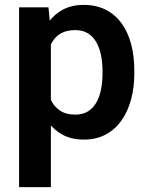

<svg xmlns="http://www.w3.org/2000/svg" viewBox="-20 -558 602 781"><path d="M187 -426.8V203.1H57.6V-528.3H177.2ZM526.4 -269.5V-259.3Q526.4 -201.7 512.9 -152.6Q499.5 -103.5 473.6 -67.1Q447.8 -30.8 409.4 -10.5Q371.1 9.8 321.3 9.8Q272.5 9.8 236.3 -9Q200.2 -27.8 175.3 -62.5Q150.4 -97.2 135.5 -143.3Q120.6 -189.5 113.3 -244.1V-276.9Q120.6 -335 135.5 -382.6Q150.4 -430.2 175.3 -465.1Q200.2 -500 236.1 -519Q272 -538.1 320.3 -538.1Q370.6 -538.1 408.9 -519Q447.3 -500 473.6 -464.4Q500 -428.7 513.2 -379.4Q526.4 -330.1 526.4 -269.5ZM397 -259.3V-269.5Q397 -304.7 390.6 -334.7Q384.3 -364.7 371.1 -387.5Q357.9 -410.2 336.9 -422.9Q315.9 -435.5 286.1 -435.5Q256.3 -435.5 234.9 -425.8Q213.4 -416 199.7 -397.9Q186 -379.9 178.5 -355.2Q170.9 -330.6 168.5 -300.8V-219.7Q172.9 -183.6 185.5 -154.8Q198.2 -126 222.9 -108.9Q247.6 -91.8 287.1 -91.8Q316.9 -91.8 337.9 -105Q358.9 -118.2 372.1 -141.4Q385.3 -164.6 391.1 -194.8Q397 -225.1 397 -259.3Z"/></svg>

Font: Roboto SemiBold
Style: Regular
Weight: 600
Designer: Christian Robertson
Foundry: Google
Version: Version 3.009; 2024